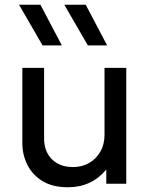

<svg xmlns="http://www.w3.org/2000/svg" viewBox="-20 -777 634 812"><path d="M267.5 15Q202 15 159.2 -11.5Q116.5 -38 95.5 -80.5Q74.5 -123 74.5 -171.5V-490H166.5V-191Q166.5 -137 199.2 -103.8Q232 -70.5 289.5 -70.5Q326.5 -70.5 356.5 -87.5Q386.5 -104.5 404.2 -135.2Q422 -166 422 -206.5V-490H514V0H429.5V-60Q399 -23 358.2 -4Q317.5 15 267.5 15ZM351.5 -585 252 -757H342.5L433 -585ZM160 -585 60.5 -757H151L241.5 -585Z"/></svg>

Font: Geologica Thin Roman Light
Style: Regular
Weight: 300
Version: Version 1.010;gftools[0.9.28]